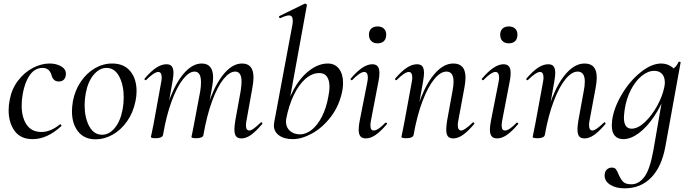

<svg xmlns="http://www.w3.org/2000/svg" viewBox="-20 -745 3749 1046"><path d="M27 -144Q27 -174 33 -202Q44 -261 78.5 -306Q113 -351 159 -375Q205 -399 250 -399Q286 -399 312.5 -384Q339 -369 339 -343Q339 -324 329 -312.5Q319 -301 300 -301Q269 -301 260 -338Q248 -375 212 -375Q170 -375 142.5 -336Q115 -297 104 -234Q98 -201 98 -170Q98 -106 125 -66Q152 -26 206 -26Q255 -26 306 -67L308 -68Q311 -68 313.5 -64Q316 -60 314 -58Q237 13 158 13Q92 13 59.5 -32Q27 -77 27 -144Z M372 -139Q372 -161 377 -193Q388 -252 419.5 -299Q451 -346 496 -372.5Q541 -399 591 -399Q655 -399 689.5 -357.5Q724 -316 724 -248Q724 -222 718 -193Q705 -130 671.5 -83Q638 -36 593 -11Q548 14 501 14Q439 14 405.5 -28.5Q372 -71 372 -139ZM648 -149Q654 -181 654 -214Q654 -281 629.5 -328Q605 -375 560 -375Q522 -375 490.5 -338Q459 -301 447 -236Q441 -205 441 -172Q441 -104 466 -57.5Q491 -11 536 -11Q575 -11 605.5 -48Q636 -85 648 -149Z M1257 -40Q1257 -57 1262 -89L1291 -248Q1296 -281 1296 -300Q1296 -355 1261 -355Q1231 -355 1198 -314.5Q1165 -274 1136 -195.5Q1107 -117 1088 -9L1074 -10Q1094 -127 1128.5 -215Q1163 -303 1207 -351Q1251 -399 1299 -399Q1361 -399 1361 -323Q1361 -299 1355 -267L1323 -89Q1320 -74 1320 -63Q1320 -34 1338 -34Q1348 -34 1363 -45Q1378 -56 1400 -77Q1402 -79 1404 -79Q1407 -79 1409 -75.5Q1411 -72 1408 -69Q1374 -29 1347.5 -10Q1321 9 1295 9Q1275 9 1266 -2.5Q1257 -14 1257 -40ZM802 1 807 -22 817 -71 858 -297Q861 -312 861 -322Q861 -353 842 -353Q831 -353 814 -341.5Q797 -330 776 -309Q775 -308 773 -308Q770 -308 768 -311.5Q766 -315 768 -317Q802 -357 831 -376Q860 -395 887 -395Q907 -395 916 -383.5Q925 -372 925 -347Q925 -332 920 -302L868 -9Q863 8 828 8Q802 8 802 1ZM1023 1Q1024 -5 1029.5 -30Q1035 -55 1038 -74L1071 -249Q1075 -273 1075 -297Q1075 -355 1040 -355Q1010 -355 977 -313.5Q944 -272 915 -193.5Q886 -115 868 -9L853 -10Q873 -126 907.5 -214Q942 -302 986.5 -350.5Q1031 -399 1079 -399Q1141 -399 1141 -322Q1141 -300 1135 -268L1088 -9Q1087 -1 1077 3.5Q1067 8 1049 8Q1023 8 1023 1Z M1472 -62Q1472 -68 1474 -80L1573 -610Q1575 -619 1575 -633Q1575 -661 1554 -661Q1539 -661 1507 -646H1506Q1502 -646 1500.5 -651.5Q1499 -657 1503 -658L1640 -725H1642Q1646 -725 1649.5 -722Q1653 -719 1652 -717L1539 -96Q1538 -91 1538 -82Q1538 -51 1559.5 -32Q1581 -13 1615 -13Q1647 -13 1678.5 -38Q1710 -63 1734 -110Q1758 -157 1769 -220Q1775 -249 1775 -272Q1775 -307 1761.5 -327Q1748 -347 1720 -347Q1680 -347 1644 -315.5Q1608 -284 1580.5 -227Q1553 -170 1539 -96L1532 -116Q1544 -191 1579.5 -256.5Q1615 -322 1665 -360.5Q1715 -399 1766 -399Q1805 -399 1827 -370Q1849 -341 1849 -293Q1849 -271 1845 -251Q1829 -170 1783.5 -110Q1738 -50 1681 -18.5Q1624 13 1575 13Q1528 13 1500 -7.5Q1472 -28 1472 -62Z M1934 -39Q1934 -59 1940 -89L1981 -297Q1984 -312 1984 -322Q1984 -353 1964 -353Q1953 -353 1936 -341.5Q1919 -330 1899 -309Q1898 -308 1896 -308Q1893 -308 1890.5 -311.5Q1888 -315 1891 -317Q1957 -395 2008 -395Q2028 -395 2037.5 -383.5Q2047 -372 2047 -348Q2047 -325 2042 -302L2001 -89Q1998 -73 1998 -62Q1998 -34 2016 -34Q2039 -34 2079 -76Q2080 -77 2082 -77Q2086 -77 2088 -73.5Q2090 -70 2087 -68Q2054 -29 2026.5 -10Q1999 9 1973 9Q1953 9 1943.5 -2.5Q1934 -14 1934 -39ZM1990 -556Q1990 -577 2002.5 -589Q2015 -601 2037 -601Q2059 -601 2071.5 -589Q2084 -577 2084 -556Q2084 -534 2072 -521.5Q2060 -509 2037 -509Q2015 -509 2002.5 -521.5Q1990 -534 1990 -556Z M2411 -40Q2411 -57 2416 -89L2445 -248Q2451 -278 2451 -300Q2451 -355 2412 -355Q2380 -355 2346 -314Q2312 -273 2282 -194.5Q2252 -116 2233 -9L2219 -10Q2239 -126 2274 -214Q2309 -302 2354.5 -350.5Q2400 -399 2450 -399Q2483 -399 2499.5 -380Q2516 -361 2516 -322Q2516 -299 2510 -267L2477 -89Q2474 -74 2474 -64Q2474 -34 2493 -34Q2510 -34 2555 -77Q2557 -79 2558 -79Q2561 -79 2563 -75.5Q2565 -72 2563 -69Q2529 -29 2502 -10Q2475 9 2449 9Q2429 9 2420 -2.5Q2411 -14 2411 -40ZM2167 1 2171 -19Q2180 -62 2182 -74L2223 -297Q2226 -312 2226 -322Q2226 -353 2207 -353Q2196 -353 2179 -341.5Q2162 -330 2141 -309Q2140 -308 2138 -308Q2135 -308 2133 -311.5Q2131 -315 2133 -317Q2167 -357 2196 -376Q2225 -395 2252 -395Q2272 -395 2281 -383.5Q2290 -372 2290 -347Q2290 -332 2285 -302L2233 -9Q2231 -1 2221 3.5Q2211 8 2194 8Q2167 8 2167 1Z M2649 -39Q2649 -59 2655 -89L2696 -297Q2699 -312 2699 -322Q2699 -353 2679 -353Q2668 -353 2651 -341.5Q2634 -330 2614 -309Q2613 -308 2611 -308Q2608 -308 2605.5 -311.5Q2603 -315 2606 -317Q2672 -395 2723 -395Q2743 -395 2752.5 -383.5Q2762 -372 2762 -348Q2762 -325 2757 -302L2716 -89Q2713 -73 2713 -62Q2713 -34 2731 -34Q2754 -34 2794 -76Q2795 -77 2797 -77Q2801 -77 2803 -73.5Q2805 -70 2802 -68Q2769 -29 2741.5 -10Q2714 9 2688 9Q2668 9 2658.5 -2.5Q2649 -14 2649 -39ZM2705 -556Q2705 -577 2717.5 -589Q2730 -601 2752 -601Q2774 -601 2786.5 -589Q2799 -577 2799 -556Q2799 -534 2787 -521.5Q2775 -509 2752 -509Q2730 -509 2717.5 -521.5Q2705 -534 2705 -556Z M3126 -40Q3126 -57 3131 -89L3160 -248Q3166 -278 3166 -300Q3166 -355 3127 -355Q3095 -355 3061 -314Q3027 -273 2997 -194.5Q2967 -116 2948 -9L2934 -10Q2954 -126 2989 -214Q3024 -302 3069.5 -350.5Q3115 -399 3165 -399Q3198 -399 3214.5 -380Q3231 -361 3231 -322Q3231 -299 3225 -267L3192 -89Q3189 -74 3189 -64Q3189 -34 3208 -34Q3225 -34 3270 -77Q3272 -79 3273 -79Q3276 -79 3278 -75.5Q3280 -72 3278 -69Q3244 -29 3217 -10Q3190 9 3164 9Q3144 9 3135 -2.5Q3126 -14 3126 -40ZM2882 1 2886 -19Q2895 -62 2897 -74L2938 -297Q2941 -312 2941 -322Q2941 -353 2922 -353Q2911 -353 2894 -341.5Q2877 -330 2856 -309Q2855 -308 2853 -308Q2850 -308 2848 -311.5Q2846 -315 2848 -317Q2882 -357 2911 -376Q2940 -395 2967 -395Q2987 -395 2996 -383.5Q3005 -372 3005 -347Q3005 -332 3000 -302L2948 -9Q2946 -1 2936 3.5Q2926 8 2909 8Q2882 8 2882 1Z M3274 212Q3274 190 3285.5 179Q3297 168 3313 168Q3328 168 3335 176.5Q3342 185 3350 205Q3361 231 3374.5 245Q3388 259 3420 259Q3459 259 3489.5 220Q3520 181 3539 77L3592 -229L3611 -246Q3583 -169 3543.5 -110.5Q3504 -52 3460 -19.5Q3416 13 3376 13Q3346 13 3329.5 -5.5Q3313 -24 3313 -62Q3313 -71 3315 -91Q3325 -160 3368.5 -232.5Q3412 -305 3471 -352Q3530 -399 3582 -399Q3614 -399 3639.5 -381Q3665 -363 3668 -328L3620 -357Q3634 -359 3651.5 -373.5Q3669 -388 3676 -407Q3678 -409 3680 -409Q3683 -409 3686 -407.5Q3689 -406 3688 -405L3605 53Q3585 163 3528 222Q3471 281 3383 281Q3335 281 3304.5 261.5Q3274 242 3274 212ZM3599 -270Q3602 -284 3602 -296Q3602 -325 3587 -342Q3572 -359 3544 -359Q3510 -359 3476 -331.5Q3442 -304 3417 -255.5Q3392 -207 3383 -147Q3379 -115 3379 -105Q3379 -44 3421 -44Q3455 -44 3492.5 -79Q3530 -114 3559.5 -167Q3589 -220 3599 -270Z"/></svg>

Font: Cormorant Infant Medium
Style: Italic
Weight: 500
Italic angle: -10°
Designer: Christian Thalmann (Catharsis Fonts)
Foundry: Catharsis Fonts
Version: Version 4.000